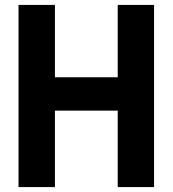

<svg xmlns="http://www.w3.org/2000/svg" viewBox="-20 -760 701 780"><path d="M55.3 0V-740H203.1V-446.1H458.2V-740H605.9V0H458.2V-310.6H203.1V0Z"/></svg>

Font: Encode Sans Condensed Thin
Style: Regular
Weight: 100
Width: 3
Designer: Multiple Designers
Foundry: Impallari Type
Version: Version 3.002